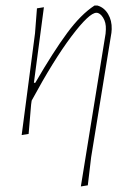

<svg xmlns="http://www.w3.org/2000/svg" viewBox="-20 -482 482 691"><path d="M382 -377 381 -364 308 84 296 185 271 189 360 -361 361 -376Q362 -401 351 -418.5Q340 -436 327 -436Q301 -436 237 -351Q173 -266 94 -120L92 -106L83 0L58 4L106 -362L113 -452L138 -456L102 -184H107Q172 -296 221.5 -363Q271 -430 320 -462H331Q355 -455 369 -431.5Q383 -408 382 -377Z"/></svg>

Font: Luna Sans Thin
Style: Italic
Weight: 250
Italic angle: -7°
Designer: Juan Pablo del Peral
Foundry: Huerta Tipografica
Version: Version 2.001; ttfautohint (v1.5)